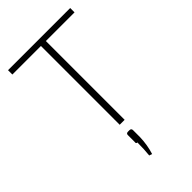

<svg xmlns="http://www.w3.org/2000/svg" viewBox="-280 -781 1127 1127"><g transform="rotate(-45 284.0 -217.0)"><path d="M542 -654H304V0H263V-654H26V-690H542ZM269 63H281Q296 63 296 78V136Q294 200 276 256L258 250Q263 205 263 147Q251 147 254 134V78Q253 63 269 63Z"/></g></svg>

Font: Exo 2.0 Extra Light
Style: Regular
Weight: 250
Designer: Natanael Gama
Version: Version 1.001;PS 001.001;hotconv 1.0.70;makeotf.lib2.5.58329